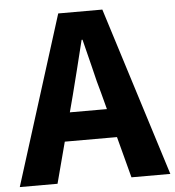

<svg xmlns="http://www.w3.org/2000/svg" viewBox="-59 -792 768 841"><g transform="rotate(-5 325.0 -371.5)"><path d="M228 -743H422L656 0H485L385 -379Q371 -426 354 -499L324 -619H320Q286 -480 260 -379L160 0H-6ZM146 -307H502V-181H146Z"/></g></svg>

Font: Merged Yaku Han JP ExtraBold
Style: Regular
Weight: 800
Designer: Ryoko NISHIZUKA 西塚涼子 (kana, bopomofo & ideographs); Paul D. Hunt (Latin, Greek & Cyrillic); Sandoll Communications 산돌커뮤니
Foundry: Adobe
Version: Version 2.004